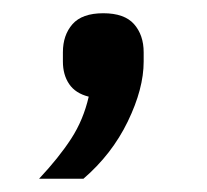

<svg xmlns="http://www.w3.org/2000/svg" viewBox="-20 -137 312 290"><path d="M136 -117Q168 -117 182.5 -100.5Q197 -84 197 -58V-44Q197 -3 173 46.5Q149 96 106 133H39Q69 101 87.5 72.5Q106 44 114 9Q94 4 84.5 -10Q75 -24 75 -44V-58Q75 -84 89.5 -100.5Q104 -117 136 -117Z"/></svg>

Font: IBM Plex Sans Devanagari
Style: Regular
Weight: 400
Designer: Mike Abbink, Paul van der Laan, Pieter van Rosmalen, Erin McLaughlin
Foundry: Bold Monday
Version: Version 1.1